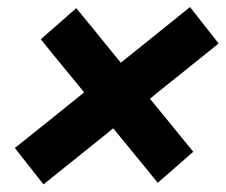

<svg xmlns="http://www.w3.org/2000/svg" viewBox="-20 -568 624 530"><path d="M100 -59 21 -159.5Q66 -195.5 108.2 -229.2Q150.5 -263 187.5 -293L212 -313L203 -324.5Q178 -355 150.2 -388.8Q122.5 -422.5 92.5 -459.5L190.5 -545.5Q220.5 -509 248.8 -474.5Q277 -440 301 -410L313.5 -395L341 -417Q377 -446 418.8 -479.5Q460.5 -513 504.5 -548.5L583.5 -448Q539 -412 497.2 -378.5Q455.5 -345 419.5 -316.5L394 -295.5L403 -284.5Q428 -254 455.8 -219.8Q483.5 -185.5 513.5 -149L415.5 -63.5Q385.5 -100 358 -133.8Q330.5 -167.5 305.5 -198L292.5 -214L264.5 -191Q227 -161 185.8 -127.8Q144.5 -94.5 100 -59Z"/></svg>

Font: Commissioner
Style: Bold Italic
Weight: 700
Italic angle: -12°
Designer: Kostas Bartsokas
Foundry: Kostas Bartsokas
Version: Version 1.000; ttfautohint (v1.8.3)